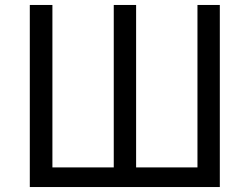

<svg xmlns="http://www.w3.org/2000/svg" viewBox="-20 -753 1006 773"><path d="M100 -733H191V-79H438V-733H528V-79H775V-733H865V0H100Z"/></svg>

Font: Source Han Sans K Regular
Style: Regular
Weight: 400
Designer: Ryoko NISHIZUKA  (kana & ideographs); Paul D. Hunt (Latin, Greek & Cyrillic); Wenlong ZHANG  (bopomofo); Sandoll Communi
Foundry: Adobe Systems Incorporated
Version: Version 1.00 July 18, 2014, initial release